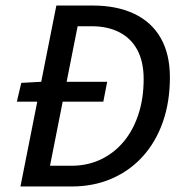

<svg xmlns="http://www.w3.org/2000/svg" viewBox="-20 -675 661 695"><path d="M41 -307 57 -375 129 -379H368L354 -307ZM54 0 184 -655H315Q403 -655 466 -625Q529 -595 562 -537Q595 -479 595 -395Q595 -306 569.5 -233.5Q544 -161 497 -109Q450 -57 384.5 -28.5Q319 0 239 0ZM161 -75H239Q296 -75 344 -97.5Q392 -120 427 -161.5Q462 -203 481 -261Q500 -319 500 -389Q500 -451 477.5 -493.5Q455 -536 412.5 -558Q370 -580 312 -580H261Z"/></svg>

Font: Source Sans 3 ExtraLight Medium
Style: Italic
Weight: 500
Italic angle: -11°
Version: Version 3.052;hotconv 1.1.0;makeotfexe 2.6.0